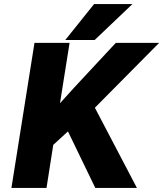

<svg xmlns="http://www.w3.org/2000/svg" viewBox="-20 -921 800 941"><path d="M36 0H208L241 -211L313 -277L447 0H651L445 -393L760 -711H548L543 -706C454 -609 364 -516 274 -415L321 -711H149ZM300 -725H444L629 -901H441Z"/></svg>

Font: Asimov Pro
Style: UltObl
Weight: 900
Designer: Google
Version: Version 2.000980; 2014